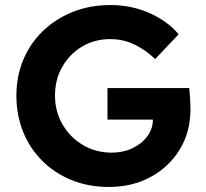

<svg xmlns="http://www.w3.org/2000/svg" viewBox="-20 -731 817 761"><path d="M412 10Q330 10 263 -17.5Q196 -45 147 -94Q98 -143 71.5 -209Q45 -275 45 -352Q45 -429 72.5 -494.5Q100 -560 150.5 -608.5Q201 -657 269 -684Q337 -711 418 -711Q502 -711 574 -678.5Q646 -646 688 -595L595 -497Q556 -534 512 -555Q468 -576 417 -576Q355 -576 305.5 -546.5Q256 -517 227 -466.5Q198 -416 198 -352Q198 -289 228 -237.5Q258 -186 309 -156Q360 -126 423 -126Q468 -126 505 -143.5Q542 -161 564 -191Q586 -221 586 -257H406V-382H730Q732 -365 733.5 -339Q735 -313 735 -299Q735 -208 692.5 -138.5Q650 -69 577 -29.5Q504 10 412 10Z"/></svg>

Font: Lexend Deca SemiBold
Style: Regular
Weight: 600
Designer: Bonnie Shaver-Troup, Thomas Jockin
Foundry: Lexend
Version: Version 1.008; ttfautohint (v1.8.4.7-5d5b)